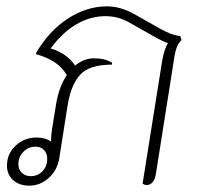

<svg xmlns="http://www.w3.org/2000/svg" viewBox="-20 -580 635 606"><path d="M553 -454Q543 -444 537.5 -429.5Q532 -415 528 -385L472 -31Q466 4 442 4Q437 4 430 0L492 -389Q499 -427 510 -444Q496 -448 464 -466L388 -509Q353 -529 313 -529Q265 -529 220.5 -503Q176 -477 140 -427Q191 -412 217 -373Q245 -396 277 -396Q311 -396 334 -382L333 -376Q261 -376 232 -343Q203 -310 193 -245L167 -80Q161 -43 134 -18.5Q107 6 72 6Q41 6 21.5 -11.5Q2 -29 2 -57Q2 -95 29.5 -120.5Q57 -146 96 -146Q123 -146 141 -133Q141 -150 144 -171L156 -245Q165 -305 191 -343Q176 -368 152.5 -383.5Q129 -399 94 -409V-413Q135 -483 194.5 -521.5Q254 -560 318 -560Q359 -560 403 -536L488 -488Q522 -469 549 -466ZM129 -79Q129 -96 119 -106.5Q109 -117 92 -117Q70 -117 54 -101Q38 -85 38 -62Q38 -45 49 -34.5Q60 -24 77 -24Q99 -24 114 -39.5Q129 -55 129 -79Z"/></svg>

Font: Thasadith
Style: Italic
Weight: 400
Italic angle: -9°
Designer: Cadson Demak Co.,Ltd.
Foundry: Cadson Demak Co.,Ltd.
Version: Version 1.000; ttfautohint (v1.6)